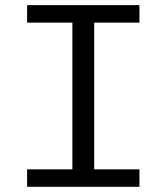

<svg xmlns="http://www.w3.org/2000/svg" viewBox="-20 -718 640 738"><path d="M516 0V-67.1H342V-631H516V-698.2H84.2V-631H258.2V-67.1H84.2V0Z"/></svg>

Font: Margiela Mono
Style: Regular
Weight: 400
Designer: Mike Abbink, Paul van der Laan, Pieter van Rosmalen
Foundry: Bold Monday
Version: Version 2.003 2021